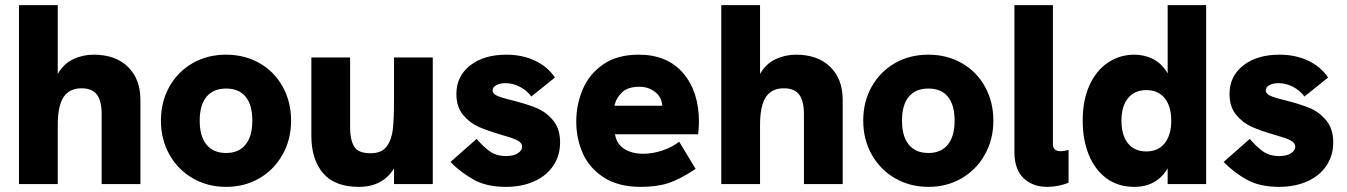

<svg xmlns="http://www.w3.org/2000/svg" viewBox="-20 -717 5246 748"><path d="M54 -697H205V-429Q228 -469 265.5 -486.5Q303 -504 345 -504Q430 -504 478.5 -456.5Q527 -409 527 -328V0H376V-272Q376 -324 357.5 -348.5Q339 -373 298 -373Q250 -373 227.5 -338.5Q205 -304 205 -230V0H54Z M607 -247Q607 -321 640 -379.5Q673 -438 730.5 -471Q788 -504 861 -504Q933 -504 991 -471Q1049 -438 1081.5 -379Q1114 -320 1114 -247Q1114 -174 1081 -115Q1048 -56 990.5 -22.5Q933 11 861 11Q789 11 731 -22.5Q673 -56 640 -115Q607 -174 607 -247ZM963 -247Q963 -308 937 -340Q911 -372 861 -372Q811 -372 784.5 -340Q758 -308 758 -247Q758 -186 784.5 -153.5Q811 -121 861 -121Q910 -121 936.5 -153.5Q963 -186 963 -247Z M1193 -188V-493H1344V-219Q1344 -173 1359.5 -146.5Q1375 -120 1424 -120Q1467 -120 1486.5 -146.5Q1506 -173 1510.5 -214Q1515 -255 1515 -330V-493H1666V0H1515V-61Q1471 11 1378 11Q1284 11 1238.5 -42.5Q1193 -96 1193 -188Z M1735 -86 1837 -176Q1862 -146 1888 -127.5Q1914 -109 1952 -109Q1981 -109 1997.5 -120Q2014 -131 2014 -145Q2014 -161 1995 -170.5Q1976 -180 1933 -192Q1881 -207 1845.5 -222.5Q1810 -238 1784 -269.5Q1758 -301 1758 -351Q1758 -420 1811.5 -462Q1865 -504 1953 -504Q2014 -504 2063.5 -481Q2113 -458 2142 -415L2050 -341Q2032 -365 2005 -379Q1978 -393 1949 -393Q1927 -393 1913 -385Q1899 -377 1899 -365Q1899 -353 1914.5 -345Q1930 -337 1976 -326Q2031 -312 2068.5 -297Q2106 -282 2134 -249Q2162 -216 2162 -162Q2162 -111 2135.5 -71.5Q2109 -32 2061 -10.5Q2013 11 1951 11Q1875 11 1824.5 -17.5Q1774 -46 1735 -86Z M2225 -244Q2225 -310 2250.5 -369.5Q2276 -429 2330.5 -466.5Q2385 -504 2468 -504Q2580 -504 2641.5 -432Q2703 -360 2703 -242Q2703 -226 2700 -194H2376Q2382 -156 2412 -137Q2442 -118 2486 -118Q2522 -118 2560 -130.5Q2598 -143 2626 -165L2690 -59Q2630 -19 2585 -4Q2540 11 2476 11Q2390 11 2333.5 -25Q2277 -61 2251 -118.5Q2225 -176 2225 -244ZM2560 -305Q2558 -339 2532 -359Q2506 -379 2471 -379Q2426 -379 2403 -357Q2380 -335 2374 -305Z M2790 -697H2941V-429Q2964 -469 3001.5 -486.5Q3039 -504 3081 -504Q3166 -504 3214.5 -456.5Q3263 -409 3263 -328V0H3112V-272Q3112 -324 3093.5 -348.5Q3075 -373 3034 -373Q2986 -373 2963.5 -338.5Q2941 -304 2941 -230V0H2790Z M3343 -247Q3343 -321 3376 -379.5Q3409 -438 3466.5 -471Q3524 -504 3597 -504Q3669 -504 3727 -471Q3785 -438 3817.5 -379Q3850 -320 3850 -247Q3850 -174 3817 -115Q3784 -56 3726.5 -22.5Q3669 11 3597 11Q3525 11 3467 -22.5Q3409 -56 3376 -115Q3343 -174 3343 -247ZM3699 -247Q3699 -308 3673 -340Q3647 -372 3597 -372Q3547 -372 3520.5 -340Q3494 -308 3494 -247Q3494 -186 3520.5 -153.5Q3547 -121 3597 -121Q3646 -121 3672.5 -153.5Q3699 -186 3699 -247Z M3932 -125V-697H4082V-155Q4082 -128 4112 -128Q4125 -128 4143 -133V-5Q4102 11 4060 11Q4003 11 3967.5 -23Q3932 -57 3932 -125Z M4198 -247Q4198 -327 4224.5 -385Q4251 -443 4297 -473.5Q4343 -504 4399 -504Q4439 -504 4473 -486.5Q4507 -469 4529 -431V-697H4679V0H4529V-61Q4486 11 4399 11Q4336 11 4291 -22Q4246 -55 4222 -113.5Q4198 -172 4198 -247ZM4543 -247Q4543 -303 4517.5 -334.5Q4492 -366 4446 -366Q4400 -366 4374.5 -334.5Q4349 -303 4349 -247Q4349 -190 4374.5 -158.5Q4400 -127 4446 -127Q4492 -127 4517.5 -159Q4543 -191 4543 -247Z M4747 -86 4849 -176Q4874 -146 4900 -127.5Q4926 -109 4964 -109Q4993 -109 5009.5 -120Q5026 -131 5026 -145Q5026 -161 5007 -170.5Q4988 -180 4945 -192Q4893 -207 4857.5 -222.5Q4822 -238 4796 -269.5Q4770 -301 4770 -351Q4770 -420 4823.5 -462Q4877 -504 4965 -504Q5026 -504 5075.5 -481Q5125 -458 5154 -415L5062 -341Q5044 -365 5017 -379Q4990 -393 4961 -393Q4939 -393 4925 -385Q4911 -377 4911 -365Q4911 -353 4926.5 -345Q4942 -337 4988 -326Q5043 -312 5080.5 -297Q5118 -282 5146 -249Q5174 -216 5174 -162Q5174 -111 5147.5 -71.5Q5121 -32 5073 -10.5Q5025 11 4963 11Q4887 11 4836.5 -17.5Q4786 -46 4747 -86Z"/></svg>

Font: Hanken Grotesk Black
Style: Regular
Weight: 900
Designer: Alfredo Marco Pradil
Foundry: Hanken Design Co.
Version: Version 3.014